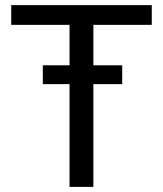

<svg xmlns="http://www.w3.org/2000/svg" viewBox="-20 -731 637 751"><path d="M458 -401.9V-475.6H345.2V-633.8H573.7V-710.9H23.9V-633.8H252V-475.6H147.5V-401.9H252V0H345.2V-401.9Z"/></svg>

Font: Roboto1
Style: rg
Weight: 400
Designer: Google
Version: Version 2.137; 2017